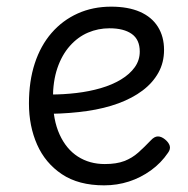

<svg xmlns="http://www.w3.org/2000/svg" viewBox="-20 -539 566 577"><path d="M293 18Q216 18 166 -15.5Q116 -49 91.5 -104.5Q67 -160 67 -228Q67 -295 84.5 -348.5Q102 -402 135 -440Q168 -478 213.5 -498.5Q259 -519 314 -519Q365 -519 400.5 -503.5Q436 -488 454.5 -458.5Q473 -429 473 -389Q473 -351 456 -320.5Q439 -290 408.5 -267Q378 -244 336 -228.5Q294 -213 242.5 -205.5Q191 -198 133 -197V-255Q171 -255 209.5 -259.5Q248 -264 282.5 -274Q317 -284 343.5 -300Q370 -316 385 -337Q400 -358 400 -384Q400 -420 376 -437Q352 -454 309 -454Q275 -454 244.5 -441Q214 -428 190 -401Q166 -374 152.5 -334.5Q139 -295 139 -242Q139 -179 159 -135Q179 -91 214 -68.5Q249 -46 295 -46Q330 -46 353.5 -55Q377 -64 395.5 -80.5Q414 -97 433 -117Q444 -129 454.5 -129Q465 -129 476 -120Q487 -111 490 -101Q493 -91 485 -80Q464 -49 433.5 -27Q403 -5 367.5 6.5Q332 18 293 18Z"/></svg>

Font: Playwrite US Modern Light
Style: Regular
Weight: 300
Designer: Veronika Burian, José Scaglione
Foundry: TypeTogether
Version: Version 1.003